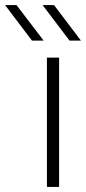

<svg xmlns="http://www.w3.org/2000/svg" viewBox="-104 -737 339 757"><path d="M81 0V-510H129V0ZM170 -577 64 -717H109L215 -577ZM22 -577 -84 -717H-39L68 -577Z"/></svg>

Font: MuseoModerno Thin ExtraLight
Style: Regular
Weight: 250
Version: Version 1.002